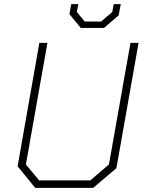

<svg xmlns="http://www.w3.org/2000/svg" viewBox="-20 -907 699 927"><path d="M65 -104 170 -700H209L105 -113L169 -36H416L506 -113L610 -700H649L542 -95L430 0H150ZM315 -839 324 -887H358L351 -849L389 -803H468L522 -849L529 -887H563L553 -833L482 -772H370Z"/></svg>

Font: Chakra Petch ExtraLight
Style: Italic
Weight: 275
Italic angle: -10°
Designer: Katatrad Aksorn Co.,Ltd.
Foundry: Cadson Demak Co.,Ltd.
Version: Version 1.000; ttfautohint (v1.6)